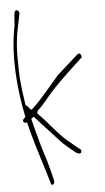

<svg xmlns="http://www.w3.org/2000/svg" viewBox="-60 -779 530 970"><g transform="rotate(-5 205.0 -294.0)"><path d="M45 -664C15 -519 29 -346 59 -203L60 -200C53 -195 40 -186 49 -175C53 -171 58 -170 66 -172C69 -155 75 -137 79 -119C99 -44 136 68 153 127L157 141C160 162 179 153 176 133L173 119C171 109 163 79 150 31C134 -17 119 -69 104 -126L88 -189L92 -190L100 -198L104 -195C150 -146 190 -100 238 -50C270 -21 291 -6 297 0C304 5 317 11 324 4C328 -1 327 -9 322 -14L313 -20C308 -25 289 -40 253 -70C224 -98 200 -124 181 -147C160 -173 141 -192 123 -211L120 -215C124 -220 124 -221 123 -225C143 -243 164 -267 186 -294C223 -340 291 -403 336 -445L365 -472C368 -473 369 -474 369 -476C369 -487 364 -496 358 -496C354 -496 350 -494 347 -491L318 -465C298 -447 271 -424 242 -397C197 -347 153 -289 104 -243C100 -239 97 -237 92 -234C87 -237 86 -239 82 -245L69 -259H65V-264C64 -274 62 -283 61 -292C53 -345 48 -393 47 -433C45 -525 45 -579 62 -659L75 -723C77 -741 54 -751 50 -728ZM105 -243C105 -243 104 -243 104 -243C104 -243 105 -243 105 -243ZM146 127Z"/></g></svg>

Font: Stray Cat
Style: LtCn
Weight: 300
Version: Version 1.0